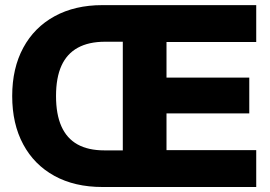

<svg xmlns="http://www.w3.org/2000/svg" viewBox="-20 -748 1079 768"><path d="M389.6 0Q278.8 0 197.8 -44.4Q116.7 -88.9 72.8 -170.7Q28.8 -252.4 28.8 -363.8Q28.8 -475.1 73 -556.9Q117.2 -638.7 198.5 -683.1Q279.8 -727.5 389.6 -727.5H572.8V-581.1H400.4Q335 -581.1 291.3 -557.1Q247.6 -533.2 225.8 -485.1Q204.1 -437 204.1 -363.8Q204.1 -291 225.6 -242.7Q247.1 -194.3 290 -170.4Q333 -146.5 397.5 -146.5H569.8V0ZM471.2 0V-727.5H1004.9V-580.1H646V-437.5H977.1V-294.4H646V-147.5H1004.9V0Z"/></svg>

Font: Inter 28pt ExtraBold
Style: Regular
Weight: 800
Designer: Rasmus Andersson
Foundry: rsms
Version: Version 4.001;git-66647c0bb